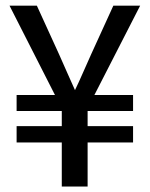

<svg xmlns="http://www.w3.org/2000/svg" viewBox="-20 -664 537 689"><path d="M112.3 -643.6 191.9 -469.2Q207 -436 221.4 -402.6Q235.8 -369.1 250.5 -337.4H247.6Q263.2 -369.6 277.6 -402.8Q292 -436 307.1 -469.2L386.7 -643.6H482.9L318.8 -323.2H457.5V-265.6H294.4V-211.4H457.5V-152.8H294.4V5.4H201.7V-152.8H39.6V-211.4H201.7V-265.6H39.6V-323.2H177.2L14.2 -643.6Z"/></svg>

Font: Pyidaungsu Numbers
Style: Regular
Weight: 400
Designer: Sun Tun
Foundry: MCF
Version: Version 1.083; ttfautohint (v1.8.2)